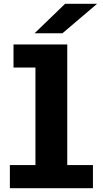

<svg xmlns="http://www.w3.org/2000/svg" viewBox="-20 -982 540 1002"><path d="M31.5 0V-120.5H165V-629.5H50.5V-750H331V-120.5H465V0ZM306 -808.5H160.5L319.5 -962H486.5Z"/></svg>

Font: Trispace
Style: Bold
Weight: 700
Designer: Tyler Finck
Foundry: Etcetera Type Company
Version: Version 1.210; ttfautohint (v1.8.3)